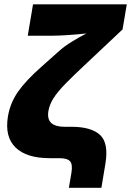

<svg xmlns="http://www.w3.org/2000/svg" viewBox="-20 -748 620 908"><path d="M305.7 140.1 317.9 68.4Q324.2 29.3 311.3 14.6Q298.3 0 259.3 0H214.4Q105.5 0 53.5 -50.5Q1.5 -101.1 17.6 -197.8Q28.3 -261.2 65.2 -314.2Q102.1 -367.2 175.8 -432.1L260.7 -507.8Q285.6 -529.8 320.1 -551Q354.5 -572.3 388.7 -589.8Q348.6 -585.4 303 -582.3Q257.3 -579.1 225.6 -579.1H111.3L136.2 -727.5H579.6L559.6 -608.9L385.3 -444.8Q326.2 -389.6 289.1 -351.6Q252 -313.5 233.2 -283.9Q214.4 -254.4 209 -223.6Q202.6 -184.6 222.4 -166.5Q242.2 -148.4 284.7 -148.4H317.9Q411.1 -148.4 452.9 -110.1Q494.6 -71.8 478.5 26.4L459.5 140.1Z"/></svg>

Font: Inter Black
Style: Italic
Weight: 900
Italic angle: -9.39999°
Designer: Rasmus Andersson
Foundry: rsms
Version: Version 4.000;git-a52131595